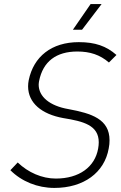

<svg xmlns="http://www.w3.org/2000/svg" viewBox="-20 -916 592 943"><path d="M338 -770H383L479 -896H425ZM247 7C391 7 493 -68 514 -187C517 -201 518 -215 518 -227C518 -331 430 -359 317 -380C223 -396 170 -442 170 -500C170 -506 171 -512 172 -518C191 -614 256 -663 360 -663C422 -663 471 -647 515 -609L552 -646C502 -690 447 -709 367 -709C233 -709 145 -638 121 -522C119 -512 118 -502 118 -492C118 -410 185 -355 291 -336C390 -320 465 -301 465 -217C465 -208 464 -197 462 -186C446 -96 369 -39 254 -39C186 -39 118 -69 67 -118L31 -80C86 -25 164 7 247 7Z"/></svg>

Font: Arthouse Owned Light
Style: Italic
Weight: 300
Italic angle: -10°
Designer: Jeremy Tribby
Foundry: Tribby Type
Version: Version 1.000;PS 001.000;hotconv 1.0.88;makeotf.lib2.5.64775